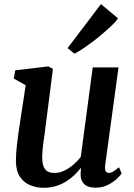

<svg xmlns="http://www.w3.org/2000/svg" viewBox="-20 -882 637 912"><path d="M187.5 10Q154.5 10 124.5 -1.8Q94.5 -13.5 75.2 -41.5Q56 -69.5 55.5 -118Q55.5 -135.5 57 -156.5Q58.5 -177.5 61.2 -200.5Q64 -223.5 67.2 -247.2Q70.5 -271 74 -293.5L102 -477L45.5 -509L52.5 -548L209.5 -566.5L231.5 -555L197.5 -289.5Q195 -268 192 -246.8Q189 -225.5 186.2 -205.8Q183.5 -186 182 -168.5Q180.5 -151 180.5 -137Q180.5 -107.5 187.2 -90.8Q194 -74 207 -67.2Q220 -60.5 239 -60.5Q262.5 -60.5 285.5 -71.5Q308.5 -82.5 328.5 -99.8Q348.5 -117 363.5 -136L420.5 -562H543L479.5 -97Q477 -78 482 -69.2Q487 -60.5 496.5 -60.5Q506 -60.5 516.2 -66.2Q526.5 -72 545 -87.5L558 -58.5Q553.5 -50.5 536.8 -34.2Q520 -18 493.5 -4.2Q467 9.5 433.5 9.5Q399 9.5 381.5 -6.2Q364 -22 363 -48.5Q363 -51 363 -54.8Q363 -58.5 363.2 -63.2Q363.5 -68 364 -73Q364.5 -78 365 -82.5L363.5 -83.5Q350 -66.5 332.5 -49.8Q315 -33 293.2 -19.5Q271.5 -6 245.2 2Q219 10 187.5 10ZM301 -653.5 459.5 -862.5 540.5 -795Q535 -785 517.8 -767.8Q500.5 -750.5 476.2 -729.5Q452 -708.5 425.8 -688.2Q399.5 -668 375.2 -651.8Q351 -635.5 333.5 -627Z"/></svg>

Font: Merriweather 20pt SemiBold
Style: Italic
Weight: 600
Italic angle: -7.8°
Version: Version 2.101